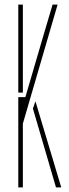

<svg xmlns="http://www.w3.org/2000/svg" viewBox="-20 -820 300 840"><path d="M60 0V-395H91L163 -641L210 -800H232L80 -279V0ZM225 0 124 -345 135 -377 248 0ZM60 -415V-800H80V-638V-415Z"/></svg>

Font: Big Shoulders Stencil Thin
Style: Regular
Weight: 100
Designer: Patric King
Foundry: XO Type Co
Version: Version 2.001